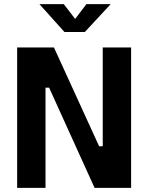

<svg xmlns="http://www.w3.org/2000/svg" viewBox="-20 -914 721 934"><path d="M63.4 0V-683H242.5L462.1 -202.6H479.8V-683H617.8V0H440.1L218.9 -487.6H201.4V0ZM293.4 -758.4 172 -893.8H290.3L345.7 -821.9L400.2 -893.8H518.4L392.8 -758.4Z"/></svg>

Font: Cairo
Style: Regular
Weight: 400
Designer: Mohamed Gaber, Accademia di Belle Arti di Urbino
Foundry: Kief Type Foundry, Accademia di Belle Arti di Urbino
Version: Version 3.120